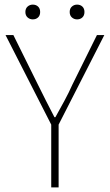

<svg xmlns="http://www.w3.org/2000/svg" viewBox="-20 -812 476 832"><path d="M202 0V-272L4 -660H38L144 -446Q162 -410 179.5 -375Q197 -340 216 -304H220Q240 -340 259 -375Q278 -410 294 -446L400 -660H432L234 -272V0ZM122 -728Q109 -728 99.5 -736.5Q90 -745 90 -760Q90 -775 99.5 -783.5Q109 -792 122 -792Q136 -792 145 -783.5Q154 -775 154 -760Q154 -745 145 -736.5Q136 -728 122 -728ZM314 -728Q301 -728 291.5 -736.5Q282 -745 282 -760Q282 -775 291.5 -783.5Q301 -792 314 -792Q328 -792 337 -783.5Q346 -775 346 -760Q346 -745 337 -736.5Q328 -728 314 -728Z"/></svg>

Font: Source Sans Variable
Style: Regular
Weight: 200
Designer: Paul D. Hunt
Foundry: Adobe Systems Incorporated
Version: Version 3.006;hotconv 1.0.111;makeotfexe 2.5.65597